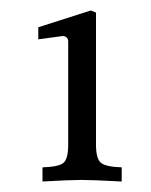

<svg xmlns="http://www.w3.org/2000/svg" viewBox="-20 -702 288 366"><path d="M163 -678V-426Q163 -400 172 -392Q181 -384 212 -383V-356Q157 -359 135 -359Q113 -359 61 -356V-383Q93 -384 101.5 -392Q110 -400 110 -426V-623Q110 -628 106.5 -631Q103 -634 97 -633L53 -627V-650L153 -682Z"/></svg>

Font: Gupter
Style: Regular
Weight: 400
Designer: Octavio Pardo
Version: Version 1.000